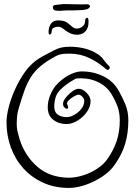

<svg xmlns="http://www.w3.org/2000/svg" viewBox="-20 -909 685 941"><path d="M318 12Q247 12 190.5 -14Q134 -40 94 -84.5Q54 -129 33 -187Q12 -245 12 -309Q12 -342 22.5 -383Q33 -424 51 -465Q69 -506 91.5 -540.5Q114 -575 137 -596Q160 -617 187 -632Q214 -647 242 -661Q263 -672 280.5 -676Q298 -680 323 -680Q361 -680 396 -671Q431 -662 460 -643Q477 -632 488.5 -615.5Q500 -599 515 -585Q518 -582 518 -578Q518 -572 512.5 -568Q507 -564 501 -570H500Q463 -603 418 -624.5Q373 -646 323 -646Q303 -646 287.5 -644.5Q272 -643 254 -634Q209 -610 179.5 -585.5Q150 -561 131.5 -531.5Q113 -502 99.5 -464.5Q86 -427 72 -379Q66 -360 64 -341Q62 -322 62 -299Q62 -279 66.5 -262Q71 -245 76 -227Q102 -145 163 -92Q224 -39 317 -38Q350 -38 387 -49.5Q424 -61 456 -82Q488 -103 506 -129Q537 -173 552 -218.5Q567 -264 567 -319Q567 -357 556 -387Q545 -417 528 -445Q506 -483 466 -504Q426 -525 380 -525H370Q363 -525 357 -524.5Q351 -524 345 -520Q302 -496 274 -467.5Q246 -439 246 -386Q246 -359 263.5 -347Q281 -335 306 -335Q325 -335 345 -346.5Q365 -358 379 -376Q393 -394 393 -414Q393 -425 383.5 -435Q374 -445 364 -445Q358 -445 342.5 -436.5Q327 -428 316 -416.5Q305 -405 310 -396Q314 -389 314 -383Q314 -376 307 -376Q302 -376 295.5 -382.5Q289 -389 289 -400Q289 -407 292 -414Q296 -424 308.5 -438Q321 -452 337 -463Q353 -474 365 -474Q385 -474 404.5 -454Q424 -434 424 -414Q424 -386 405.5 -360Q387 -334 359.5 -317.5Q332 -301 306 -301Q268 -301 241 -322Q214 -343 214 -383Q214 -412 225 -440Q236 -468 252 -488Q266 -505 287.5 -521.5Q309 -538 334 -548.5Q359 -559 381 -559Q437 -559 486 -535.5Q535 -512 562 -464Q581 -430 595 -396Q609 -362 609 -318Q609 -257 593.5 -204.5Q578 -152 543 -103Q522 -71 483.5 -45Q445 -19 401 -3.5Q357 12 318 12ZM352 -739Q330 -741 315 -750.5Q300 -760 288.5 -769Q277 -778 264 -778Q256 -778 244.5 -773.5Q233 -769 233 -753Q233 -746 229.5 -743Q226 -740 223 -740Q216 -740 219 -764Q226 -809 265 -809Q293 -809 307.5 -799Q322 -789 332.5 -779Q343 -769 357 -769Q371 -769 383.5 -778.5Q396 -788 397 -803Q397 -814 400.5 -818Q404 -822 407 -822Q414 -822 414 -802Q414 -771 397.5 -754Q381 -737 352 -739ZM268 -856Q250 -856 244.5 -860.5Q239 -865 239 -872Q239 -883 249.5 -884.5Q260 -886 280 -888Q285 -889 290.5 -889Q296 -889 303 -889Q323 -889 350.5 -888Q378 -887 407 -888Q421 -888 421 -877Q421 -873 413.5 -867.5Q406 -862 386 -860Q367 -859 353 -858.5Q339 -858 328 -858Q316 -858 306.5 -858Q297 -858 287 -857Q282 -856 277 -856Q272 -856 268 -856Z"/></svg>

Font: Ruge Boogie
Style: Regular
Weight: 400
Designer: Robert E. Leuschke
Foundry: Robert E. Leuschke
Version: Version 1.010; ttfautohint (v1.8.3)